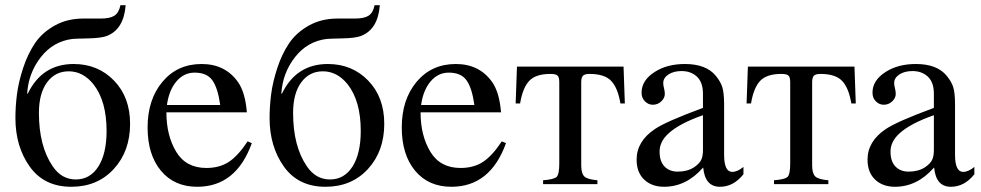

<svg xmlns="http://www.w3.org/2000/svg" viewBox="-20 -705 3754 735"><path d="M84 -347 86 -346Q141 -460 262 -460Q355 -460 416.5 -396.5Q478 -333 478 -231Q478 -126 415.5 -58Q353 10 253 10Q149 10 94 -67Q39 -144 39 -253Q39 -298 45 -344.5Q51 -391 68.5 -444.5Q86 -498 113.5 -539Q141 -580 189 -607Q237 -634 299 -634H366Q401 -634 418 -645Q435 -656 441 -685H461Q454 -592 388 -567Q366 -559 317 -558Q268 -557 258 -556Q184 -547 136.5 -486.5Q89 -426 84 -347ZM388 -204Q388 -318 338 -382Q298 -432 243 -432Q191 -432 160 -389.5Q129 -347 129 -273Q129 -145 182 -68Q216 -18 270 -18Q325 -18 356.5 -67.5Q388 -117 388 -204Z M928 -164 944 -157Q884 10 735 10Q647 10 596 -51.5Q545 -113 545 -217Q545 -324 602 -392Q659 -460 752 -460Q842 -460 891 -391Q919 -351 925 -275H617Q617 -186 654.5 -124Q692 -62 770 -62Q820 -62 855.5 -85Q891 -108 928 -164ZM619 -303H823Q814 -368 793 -397.5Q772 -427 725 -427Q684 -427 655.5 -393.5Q627 -360 619 -303Z M1057 -347 1059 -346Q1114 -460 1235 -460Q1328 -460 1389.5 -396.5Q1451 -333 1451 -231Q1451 -126 1388.5 -58Q1326 10 1226 10Q1122 10 1067 -67Q1012 -144 1012 -253Q1012 -298 1018 -344.5Q1024 -391 1041.5 -444.5Q1059 -498 1086.5 -539Q1114 -580 1162 -607Q1210 -634 1272 -634H1339Q1374 -634 1391 -645Q1408 -656 1414 -685H1434Q1427 -592 1361 -567Q1339 -559 1290 -558Q1241 -557 1231 -556Q1157 -547 1109.5 -486.5Q1062 -426 1057 -347ZM1361 -204Q1361 -318 1311 -382Q1271 -432 1216 -432Q1164 -432 1133 -389.5Q1102 -347 1102 -273Q1102 -145 1155 -68Q1189 -18 1243 -18Q1298 -18 1329.5 -67.5Q1361 -117 1361 -204Z M1901 -164 1917 -157Q1857 10 1708 10Q1620 10 1569 -51.5Q1518 -113 1518 -217Q1518 -324 1575 -392Q1632 -460 1725 -460Q1815 -460 1864 -391Q1892 -351 1898 -275H1590Q1590 -186 1627.5 -124Q1665 -62 1743 -62Q1793 -62 1828.5 -85Q1864 -108 1901 -164ZM1592 -303H1796Q1787 -368 1766 -397.5Q1745 -427 1698 -427Q1657 -427 1628.5 -393.5Q1600 -360 1592 -303Z M2372 -309H2355Q2345 -369 2319.5 -395.5Q2294 -422 2237 -422Q2218 -422 2211.5 -415Q2205 -408 2205 -390V-72Q2205 -41 2217 -29.5Q2229 -18 2267 -15V0H2059V-15Q2100 -18 2110.5 -27.5Q2121 -37 2121 -79V-390Q2121 -410 2114 -416Q2107 -422 2087 -422Q2031 -422 2006 -395.5Q1981 -369 1971 -309H1954L1959 -450H2367Z M2826 -66V-38Q2788 10 2736 10Q2679 10 2672 -63H2671Q2607 10 2522 10Q2475 10 2446 -17.5Q2417 -45 2417 -94Q2417 -164 2487 -211Q2530 -240 2671 -292V-346Q2671 -390 2648 -411.5Q2625 -433 2589 -433Q2559 -433 2539 -420Q2519 -407 2519 -387Q2519 -378 2522 -367Q2525 -356 2525 -345Q2525 -330 2511.5 -317Q2498 -304 2479 -304Q2462 -304 2449 -317Q2436 -330 2436 -350Q2436 -398 2487 -430Q2534 -460 2602 -460Q2683 -460 2720 -415Q2739 -392 2745.5 -370Q2752 -348 2752 -304V-113Q2752 -47 2783 -47Q2803 -47 2826 -66ZM2671 -130V-264Q2580 -232 2539 -194Q2505 -163 2505 -125Q2505 -87 2524 -67.5Q2543 -48 2574 -48Q2611 -48 2636 -64Q2657 -78 2664 -92.5Q2671 -107 2671 -130Z M3256 -309H3239Q3229 -369 3203.5 -395.5Q3178 -422 3121 -422Q3102 -422 3095.5 -415Q3089 -408 3089 -390V-72Q3089 -41 3101 -29.5Q3113 -18 3151 -15V0H2943V-15Q2984 -18 2994.5 -27.5Q3005 -37 3005 -79V-390Q3005 -410 2998 -416Q2991 -422 2971 -422Q2915 -422 2890 -395.5Q2865 -369 2855 -309H2838L2843 -450H3251Z M3710 -66V-38Q3672 10 3620 10Q3563 10 3556 -63H3555Q3491 10 3406 10Q3359 10 3330 -17.5Q3301 -45 3301 -94Q3301 -164 3371 -211Q3414 -240 3555 -292V-346Q3555 -390 3532 -411.5Q3509 -433 3473 -433Q3443 -433 3423 -420Q3403 -407 3403 -387Q3403 -378 3406 -367Q3409 -356 3409 -345Q3409 -330 3395.5 -317Q3382 -304 3363 -304Q3346 -304 3333 -317Q3320 -330 3320 -350Q3320 -398 3371 -430Q3418 -460 3486 -460Q3567 -460 3604 -415Q3623 -392 3629.5 -370Q3636 -348 3636 -304V-113Q3636 -47 3667 -47Q3687 -47 3710 -66ZM3555 -130V-264Q3464 -232 3423 -194Q3389 -163 3389 -125Q3389 -87 3408 -67.5Q3427 -48 3458 -48Q3495 -48 3520 -64Q3541 -78 3548 -92.5Q3555 -107 3555 -130Z"/></svg>

Font: STIX Math
Style: Regular
Weight: 400
Designer: MicroPress Inc., with final additions and corrections provided by Coen Hoffman, Elsevier (retired)
Version: Version 1.1.1